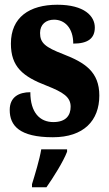

<svg xmlns="http://www.w3.org/2000/svg" viewBox="-20 -569 459 810"><path d="M203 10C333 10 399 -60 399 -166C399 -266 338 -305 248 -340C170 -370 149 -388 149 -430C149 -466 174 -486 208 -486C253 -486 289 -451 289 -385C352 -385 380 -408 380 -453C380 -501 336 -549 222 -549C104 -549 26 -496 26 -385C26 -287 76 -246 178 -207C246 -180 278 -160 278 -119C278 -83 259 -54 205 -54C149 -54 108 -93 108 -180C60 -180 21 -160 21 -105C21 -39 62 10 203 10ZM115 208V221H176C206 178 247 113 263 71V61H154C147 104 127 169 115 208Z"/></svg>

Font: Noto Serif Ethiopic ExtraCondensed Black
Style: Regular
Weight: 900
Width: 2
Designer: Monotype Design Team
Foundry: Monotype Imaging Inc.
Version: Version 2.102